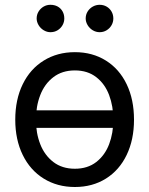

<svg xmlns="http://www.w3.org/2000/svg" viewBox="-20 -749 607 780"><path d="M467.8 -229.5H97.7V-300.8H467.8ZM42 -262.7Q42 -344.7 72.3 -406.7Q102.5 -468.8 157.7 -502.9Q212.9 -537.1 284.2 -537.1Q355.5 -537.1 410.2 -502.9Q464.8 -468.8 494.6 -406.7Q524.4 -344.7 524.4 -262.7Q524.4 -181.6 494.6 -119.6Q464.8 -57.6 410.2 -23.4Q355.5 10.7 284.2 10.7Q212.9 10.7 157.7 -23.4Q102.5 -57.6 72.3 -119.6Q42 -181.6 42 -262.7ZM440.4 -262.7Q440.4 -317.4 423.3 -362.8Q406.2 -408.2 371.1 -435.5Q335.9 -462.9 284.2 -462.9Q232.4 -462.9 196.8 -435.5Q161.1 -408.2 143.6 -362.8Q126 -317.4 126 -262.7Q126 -208 143.6 -163.1Q161.1 -118.2 196.8 -90.8Q232.4 -63.5 284.2 -63.5Q335.9 -63.5 371.1 -90.8Q406.2 -118.2 423.3 -163.1Q440.4 -208 440.4 -262.7ZM128.9 -673.8Q128.9 -689.5 136.7 -702.1Q144.5 -714.8 157.2 -722.2Q169.9 -729.5 184.6 -729.5Q201.2 -729.5 213.9 -722.7Q226.6 -715.8 233.9 -703.1Q241.2 -690.4 241.2 -673.8Q241.2 -659.2 233.9 -646.5Q226.6 -633.8 213.9 -626Q201.2 -618.2 184.6 -618.2Q170.9 -618.2 157.7 -626Q144.5 -633.8 136.7 -647Q128.9 -660.2 128.9 -673.8ZM328.1 -673.8Q328.1 -689.5 335.9 -702.1Q343.8 -714.8 356.9 -722.2Q370.1 -729.5 384.8 -729.5Q400.4 -729.5 413.1 -722.2Q425.8 -714.8 433.1 -702.1Q440.4 -689.5 440.4 -673.8Q440.4 -659.2 433.1 -646.5Q425.8 -633.8 413.1 -626Q400.4 -618.2 384.8 -618.2Q370.1 -618.2 356.9 -626Q343.8 -633.8 335.9 -647Q328.1 -660.2 328.1 -673.8Z"/></svg>

Font: Pretendard Std Variable
Style: Regular
Weight: 400
Designer: Base glyphs from Inter by Rasmus Andersson; Hangeul glyphs from Noto Sans CJK(Source Han Sans) by Jang Soo-young and Kan
Foundry: Kil Hyung-jin
Version: Version 1.309;Glyphs 3.2 (3225)